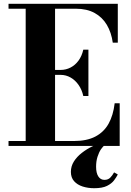

<svg xmlns="http://www.w3.org/2000/svg" viewBox="-20 -770 690 1013"><path d="M25 0V-26H115.5V-724H25V-750H601.5V-545H575Q567.5 -598.5 543.8 -638.8Q520 -679 479.2 -701.5Q438.5 -724 380 -724H270.5V-26H370Q438 -26 483 -49.5Q528 -73 552.8 -117.2Q577.5 -161.5 585 -225H611.5V0ZM419.5 -263.5Q412 -297 394.5 -322Q377 -347 352.5 -361Q328 -375 299.5 -375H252V-401H299.5Q328 -401 352.5 -413.8Q377 -426.5 394.5 -450.5Q412 -474.5 419.5 -508H446.5V-263.5ZM477 223Q444 223 416 214Q388 205 371 186Q354 167 354 137Q354 107 369.8 82Q385.5 57 411.5 36.8Q437.5 16.5 467.8 2Q498 -12.5 526.5 -21L534 -4.5Q523.5 1.5 512.8 17.5Q502 33.5 494.5 57Q487 80.5 487 109.5Q487 143 498.8 161Q510.5 179 531 179Q550 179 561.5 167.5Q573 156 582 139.5L601.5 150.5Q594.5 164.5 581.8 181.5Q569 198.5 544.5 210.8Q520 223 477 223Z"/></svg>

Font: Bodoni Moda SC 9pt
Style: Bold
Weight: 700
Designer: Owen Earl
Foundry: indestructible type
Version: Version 2.005